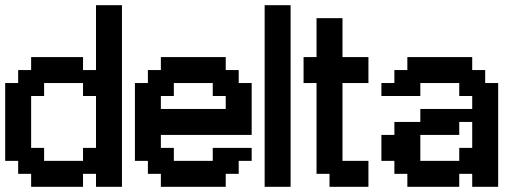

<svg xmlns="http://www.w3.org/2000/svg" viewBox="-20 -720 1990 740"><path d="M100 -150V-350H150V-400H300V-350H350V-150H300V-100H150V-150ZM450 0V-700H350V-450H300V-500H100V-450H50V-400H0V-100H50V-50H100V0H300V-50H350V0Z M600 -350H650V-400H800V-350H850V-300H600ZM550 -450V-400H500V-100H550V-50H600V0H850V-50H900V-100H950V-150H800V-100H650V-150H600V-200H950V-400H900V-450H850V-500H600V-450Z M1000 0H1100V-700H1000Z M1200 -500H1150V-400H1200V-50H1250V0H1400V-100H1300V-400H1400V-500H1300V-650H1200Z M1750 -150V-100H1600V-200H1750V-250H1800V-150ZM1600 -250H1500V-200H1450V-100H1500V-50H1550V0H1750V-50H1800V0H1900V-400H1850V-450H1800V-500H1550V-450H1500V-400H1450V-350H1600V-400H1750V-350H1800V-300H1600Z"/></svg>

Font: Analogue OS
Style: Regular
Weight: 400
Designer: AbFarid
Version: Version 1.000